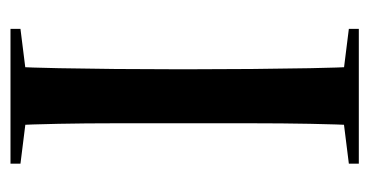

<svg xmlns="http://www.w3.org/2000/svg" viewBox="-189 -515 704 366"><g transform="rotate(-90 163.0 -332.0)"><path d="M34 0V-19L138 -32H187L291 -19V0ZM107 0Q109 -40 110 -93Q111 -146 111 -203.5Q111 -261 111 -313V-357Q111 -409 111 -465Q111 -521 110 -572.5Q109 -624 107 -664H219Q217 -624 216 -572Q215 -520 214.5 -464.5Q214 -409 214 -357V-313Q214 -261 214.5 -203.5Q215 -146 216 -93Q217 -40 219 0ZM34 -645V-664H291V-645L187 -632H138Z"/></g></svg>

Font: Source Serif 4 60pt SemiBold
Style: Regular
Weight: 600
Version: Version 4.004;hotconv 1.0.116;makeotfexe 2.5.65601